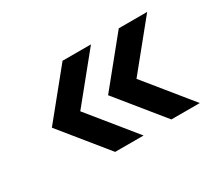

<svg xmlns="http://www.w3.org/2000/svg" viewBox="-72 -521 625 562"><g transform="rotate(-30 240.5 -240.0)"><path d="M151 -240 276 -86H180L55 -240L180 -394H276ZM341 -240 466 -86H370L245 -240L370 -394H466Z"/></g></svg>

Font: Baumans
Style: Regular
Weight: 400
Designer: Henadij Zarechnjuk
Foundry: Cyreal (www.cyreal.org)
Version: Version 001.001